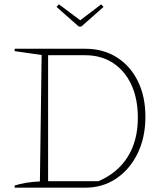

<svg xmlns="http://www.w3.org/2000/svg" viewBox="-20 -870 772 890"><path d="M375 -644Q458 -644 521 -604.5Q584 -565 619 -494Q654 -423 654 -329Q654 -233 618 -159Q582 -85 519 -42.5Q456 0 375 0H48V-10Q97 -26 165 -29L173 -615L48 -633V-644ZM436 -30Q525 -68 572 -143Q619 -218 619 -324Q619 -412 589 -477Q559 -542 504 -578Q449 -614 375 -614H203V-30ZM345 -747 242 -838 253 -850 352 -776 449 -850 460 -838 357 -747Z"/></svg>

Font: Piazzolla Thin
Style: Regular
Weight: 100
Designer: Juan Pablo del Peral
Foundry: Huerta Tipografica
Version: Version 1.330